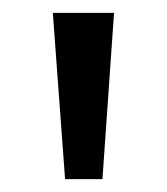

<svg xmlns="http://www.w3.org/2000/svg" viewBox="-20 -734 259 298"><path d="M157 -714 139 -456H81L62 -714Z"/></svg>

Font: Noto Sans Thai SemCond
Style: Regular
Weight: 400
Width: 4
Designer: Monotype Design Team
Foundry: Monotype Imaging Inc.
Version: Version 2.002; ttfautohint (v1.8.4.7-5d5b)